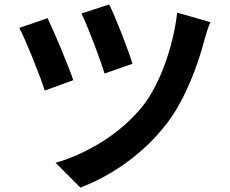

<svg xmlns="http://www.w3.org/2000/svg" viewBox="-20 -799 1040 867"><path d="M473 -779 348 -738C378 -676 433 -531 452 -467L578 -511C559 -576 498 -730 473 -779ZM930 -699 780 -742C763 -589 701 -417 626 -322C524 -193 368 -103 231 -64L343 48C486 -6 631 -107 736 -245C819 -354 876 -513 904 -622C910 -644 919 -674 930 -699ZM195 -717 67 -673C96 -619 162 -455 182 -390L311 -437C288 -505 225 -654 195 -717Z"/></svg>

Font: Noto Sans Mono CJK HK
Style: Bold
Weight: 700
Designer: Ryoko NISHIZUKA 西塚涼子 (kana, bopomofo & ideographs); Paul D. Hunt (Latin, Greek & Cyrillic); Sandoll Communications 산돌커뮤니
Foundry: Adobe
Version: Version 2.004;hotconv 1.0.118;makeotfexe 2.5.65603